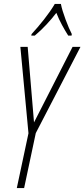

<svg xmlns="http://www.w3.org/2000/svg" viewBox="-20 -951 427 971"><path d="M140 -779 138 -771H156C197 -805 236 -848 265 -886C281 -844 306 -801 325 -771H342L343 -779C326 -811 295 -891 288 -931H257C228 -881 178 -820 140 -779ZM65 0H102L161 -278L387 -714H347L152 -332L120 -714H83L124 -277Z"/></svg>

Font: Noto Sans ExtraCondensed ExtraLight
Style: Italic
Weight: 200
Width: 2
Italic angle: -12°
Designer: Monotype Design Team
Foundry: Monotype Imaging Inc.
Version: Version 2.013